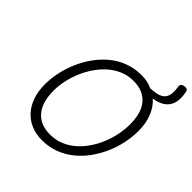

<svg xmlns="http://www.w3.org/2000/svg" viewBox="-300 -1428 1679 1679"><g transform="rotate(45 539.0 -589.0)"><path d="M478 19Q404 19 343.5 -6.5Q283 -32 240 -80Q197 -128 174 -195Q151 -262 151 -346Q151 -418 167 -493Q183 -568 214.5 -641.5Q246 -715 292 -779.5Q338 -844 398 -894Q458 -944 532.5 -972Q607 -1000 694 -1000Q732 -1000 765 -993Q798 -986 826 -972Q886 -974 921.5 -986Q957 -998 974.5 -1021.5Q992 -1045 994.5 -1079.5Q997 -1114 990 -1162Q988 -1176 998.5 -1184.5Q1009 -1193 1024.5 -1196Q1040 -1199 1053.5 -1194Q1067 -1189 1069 -1176Q1079 -1130 1077.5 -1089Q1076 -1048 1059 -1014.5Q1042 -981 1005.5 -957.5Q969 -934 907 -924Q960 -877 989.5 -804Q1019 -731 1019 -637Q1019 -560 1002.5 -482.5Q986 -405 953.5 -331.5Q921 -258 874.5 -194.5Q828 -131 768 -83Q708 -35 635.5 -8Q563 19 478 19ZM493 -66Q561 -66 619 -89.5Q677 -113 725.5 -155Q774 -197 811.5 -252Q849 -307 874.5 -369.5Q900 -432 913 -497Q926 -562 926 -624Q926 -694 910.5 -748.5Q895 -803 863 -840Q831 -877 785.5 -896Q740 -915 679 -915Q613 -915 554.5 -891Q496 -867 448 -825Q400 -783 362 -728Q324 -673 297.5 -610.5Q271 -548 257.5 -484Q244 -420 244 -360Q244 -289 260 -234.5Q276 -180 307.5 -142.5Q339 -105 385 -85.5Q431 -66 493 -66Z"/></g></svg>

Font: Playwrite SK
Style: Regular
Weight: 400
Designer: Veronika Burian, José Scaglione
Foundry: TypeTogether
Version: Version 1.002